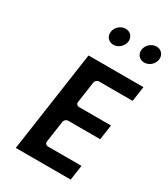

<svg xmlns="http://www.w3.org/2000/svg" viewBox="-249 -1191 1121 1278"><g transform="rotate(30 311.5 -551.5)"><path d="M327.3 -1078C290.1 -1078 256.1 -1048.2 250.7 -1011C245.3 -973.8 270.8 -944 308 -944C345.3 -944 379.3 -973.8 384.7 -1011C390.1 -1048.2 364.6 -1078 327.3 -1078ZM564.3 -1078C527.1 -1078 493.1 -1048.2 487.7 -1011C482.3 -973.8 507.8 -944 545 -944C582.3 -944 616.3 -973.8 621.7 -1011C627.1 -1048.2 601.6 -1078 564.3 -1078ZM623.3 -800H201.3L89.6 -25H511.6L528.2 -140H269.2C258.4 -140 245.6 -149.9 247.8 -165L271.7 -331C273.2 -341.7 285.2 -356 300.3 -356H547.3L563.9 -471H316.9C306.1 -471 293.3 -480.9 295.5 -496L319.1 -660C320.7 -670.7 332.6 -685 347.7 -685H606.7Z"/></g></svg>

Font: Hussar Ekologiczny
Style: Regular
Weight: 400
Foundry: Cannot Into Space Fonts
Version: Version 0.97